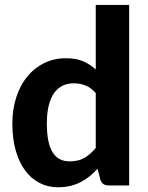

<svg xmlns="http://www.w3.org/2000/svg" viewBox="-20 -766 611 793"><path d="M375.5 -381.5Q356 -404 333.2 -413Q310.5 -422 285 -422Q260 -422 239.5 -412.5Q219 -403 204.2 -382.8Q189.5 -362.5 181.5 -331Q173.5 -299.5 173.5 -256Q173.5 -213 180 -183Q186.5 -153 198.8 -134.5Q211 -116 228.5 -107.8Q246 -99.5 267.5 -99.5Q304 -99.5 328.8 -114Q353.5 -128.5 375.5 -155ZM513.5 -745.5V0H428.5Q402 0 394.5 -24L383 -69Q367.5 -52 350.2 -38Q333 -24 313 -13.8Q293 -3.5 270 2Q247 7.5 220 7.5Q178.5 7.5 144 -10Q109.5 -27.5 84.2 -61.2Q59 -95 45 -144Q31 -193 31 -256Q31 -313.5 46.8 -363Q62.5 -412.5 91.5 -448.5Q120.5 -484.5 161.5 -505Q202.5 -525.5 252.5 -525.5Q294.5 -525.5 323.2 -513Q352 -500.5 375.5 -479V-745.5Z"/></svg>

Font: LatoLatin Heavy
Style: Regular
Weight: 800
Designer: Lukasz Dziedzic with Adam Twardoch and Botio Nikoltchev
Foundry: tyPoland Lukasz Dziedzic
Version: Version 2.015; 2015-08-06; http://www.latofonts.com/